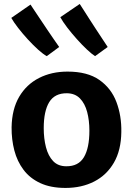

<svg xmlns="http://www.w3.org/2000/svg" viewBox="-20 -916 654 944"><path d="M302 8Q229 8 178 -15.8Q127 -39.5 95.8 -81Q64.5 -122.5 50.5 -176.2Q36.5 -230 37 -290Q38.5 -379 74.2 -440Q110 -501 171.8 -532.5Q233.5 -564 312 -564Q410 -564 468.5 -523Q527 -482 552.5 -414.2Q578 -346.5 576.5 -267Q575.5 -177.5 540 -116.2Q504.5 -55 443 -23.5Q381.5 8 302 8ZM306 -98.5Q365.5 -98 392.5 -143Q419.5 -188 419.5 -273.5Q419.5 -324 408.5 -365.5Q397.5 -407 373.2 -432Q349 -457 309 -457.5Q249 -458 222 -413.8Q195 -369.5 195 -286Q195 -235 206 -192.2Q217 -149.5 241.2 -124Q265.5 -98.5 306 -98.5ZM447.5 -640Q431.5 -650 407.5 -672.5Q383.5 -695 357.8 -723.8Q332 -752.5 310.2 -781Q288.5 -809.5 276.5 -831.5L372 -896.5Q379 -886 391.2 -866.8Q403.5 -847.5 419 -823.2Q434.5 -799 451 -773.8Q467.5 -748.5 482.8 -725.5Q498 -702.5 509.5 -685ZM210 -640Q193 -649 168.2 -671.2Q143.5 -693.5 117.2 -722Q91 -750.5 69 -779Q47 -807.5 35.5 -828L130 -893.5Q137 -883 150.2 -863Q163.5 -843 179.8 -818.8Q196 -794.5 213 -769.2Q230 -744 245.2 -722Q260.5 -700 271 -685Z"/></svg>

Font: Koeln Type Sans
Style: Bold
Weight: 700
Designer: Eben Sorkin
Foundry: Eben Sorkin
Version: Version 2.001